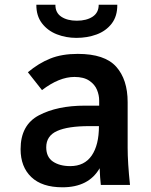

<svg xmlns="http://www.w3.org/2000/svg" viewBox="-20 -786 640 816"><path d="M67.5 -152Q67.5 -255 145.5 -296Q223.5 -337 340.5 -337H401.5V-359Q401.5 -381.5 392.2 -404.2Q383 -427 359.5 -443Q336 -459 296.5 -459Q231.5 -459 158.5 -403L98.5 -479Q144.5 -517.5 193.8 -537.2Q243 -557 310.5 -557Q425 -557 473.8 -502.5Q522.5 -448 522.5 -352V-158Q522.5 -95 532.5 0H408.5Q405 -30.5 403.5 -71Q357 10 245.5 10Q158.5 10 113 -33.5Q67.5 -77 67.5 -152ZM400.5 -250H359.5Q268.5 -250 222.5 -229.2Q176.5 -208.5 176.5 -160Q176.5 -118.5 205.2 -99.2Q234 -80 278.5 -80Q339 -80 369.8 -125Q400.5 -170 400.5 -250ZM134.5 -766H215.5Q215 -732 240.5 -715Q266 -698 306.5 -698Q347.5 -698 373.5 -715Q399.5 -732 399.5 -766H478.5Q479 -717 454.5 -685.5Q430 -654 390.5 -639.5Q351 -625 304.5 -625Q260.5 -625 221.5 -640.2Q182.5 -655.5 158.2 -687.2Q134 -719 134.5 -766Z"/></svg>

Font: JuliaMono Latin
Style: Bold
Weight: 700
Monospace: yes
Designer: cormullion
Foundry: corm
Version: Version 0.038; ttfautohint (v1.8)